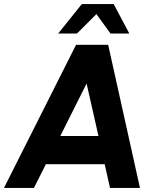

<svg xmlns="http://www.w3.org/2000/svg" viewBox="-50 -919 816 939"><path d="M322 -700H479L634.5 0H488L462 -116H174.5L116 0H-30.5ZM245 -254H431.5L373.5 -510.5ZM506 -899 582.5 -755H490.5L421.5 -850L326.5 -755H234.5L350 -899Z"/></svg>

Font: Urbanist ExtraBold
Style: Italic
Weight: 800
Italic angle: -8°
Designer: Corey Hu
Foundry: Corey Hu
Version: Version 1.321; ttfautohint (v1.8.4.7-5d5b)